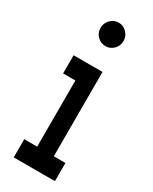

<svg xmlns="http://www.w3.org/2000/svg" viewBox="-178 -714 606 759"><g transform="rotate(30 125.0 -334.5)"><path d="M31 0V-83H90V-385H34V-468H166V-83H219V0ZM125 -562Q103 -562 87.5 -577.5Q72 -593 72 -615Q72 -637 87.5 -653Q103 -669 125 -669Q146 -669 161.5 -653Q177 -637 177 -615Q177 -593 161.5 -577.5Q146 -562 125 -562Z"/></g></svg>

Font: Inconsolata UltraCondensed ExtraBold
Style: Regular
Weight: 800
Width: 1
Monospace: yes
Designer: Raph Levien, Cyreal, Brenton Simpson
Foundry: Raph Levien, Cyreal, Google
Version: Version 3.001; ttfautohint (v1.8.2.53-6de2)